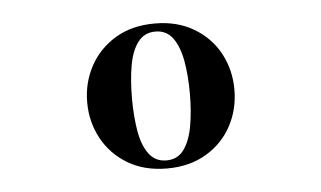

<svg xmlns="http://www.w3.org/2000/svg" viewBox="-33 -809 636 380"><g transform="rotate(-5 285.0 -619.0)"><path d="M285.5 -475Q240 -475 207.2 -494.8Q174.5 -514.5 156.8 -547.2Q139 -580 139 -619Q139 -658 156.8 -690.8Q174.5 -723.5 207.2 -743.2Q240 -763 285.5 -763Q330.5 -763 363.5 -743.2Q396.5 -723.5 414 -690.8Q431.5 -658 431.5 -619Q431.5 -580 414 -547.2Q396.5 -514.5 363.5 -494.8Q330.5 -475 285.5 -475ZM285.5 -491Q307.5 -491 320 -508Q332.5 -525 337.8 -554.2Q343 -583.5 343 -619Q343 -655 337.8 -684Q332.5 -713 320 -730Q307.5 -747 285.5 -747Q263.5 -747 250.8 -730Q238 -713 233 -684Q228 -655 228 -619Q228 -583.5 233 -554.2Q238 -525 250.8 -508Q263.5 -491 285.5 -491Z"/></g></svg>

Font: Bodoni Moda 9pt
Style: Bold
Weight: 700
Designer: Owen Earl
Foundry: indestructible type
Version: Version 2.005